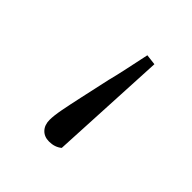

<svg xmlns="http://www.w3.org/2000/svg" viewBox="-96 -229 425 425"><g transform="rotate(45 116.0 -16.5)"><path d="M158 -158 144 118Q138 123 130.5 125.5Q123 128 114 128Q99 128 90 118.5Q81 109 81 93Q81 80 85 59Q89 38 95.5 8.5Q102 -21 111 -62Q116 -81 121.5 -107Q127 -133 133 -161Z"/></g></svg>

Font: Source Serif 4 18pt Light
Style: Regular
Weight: 300
Designer: Frank Grießhammer
Foundry: Adobe Systems Incorporated
Version: Version 4.004;hotconv 1.0.116;makeotfexe 2.5.65601